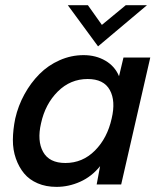

<svg xmlns="http://www.w3.org/2000/svg" viewBox="-20 -709 618 738"><path d="M356.9 -530.8 240.7 -689H317.9L371.6 -613.3L463.4 -689H544.9ZM197.3 9.3Q156.7 9.3 124.8 -4.4Q92.8 -18.1 72.8 -42.2Q52.7 -66.4 41 -99.6Q29.3 -132.8 29.5 -171.6Q29.8 -210.4 38.6 -253.4Q49.8 -302.7 74 -346.7Q98.1 -390.6 131.6 -424.3Q165 -458 209.2 -477.5Q253.4 -497.1 301.3 -497.1Q348.6 -497.1 385.3 -475.6Q421.9 -454.1 437.5 -416L454.6 -487.8H557.6L445.8 0H351.6L364.7 -70.3Q332.5 -30.3 288.3 -10.5Q244.1 9.3 197.3 9.3ZM231.4 -82.5Q297.4 -82.5 345 -130.4Q392.6 -178.2 409.2 -253.4Q425.3 -320.8 402.1 -363Q378.9 -405.3 316.9 -405.3Q250.5 -405.3 202.1 -357.2Q153.8 -309.1 137.7 -234.9Q122.1 -167.5 145.8 -125Q169.4 -82.5 231.4 -82.5Z"/></svg>

Font: HK Grotesk SmBold Legacy Italic
Style: Regular
Weight: 600
Italic angle: -13°
Designer: Alfredo Marco Pradil
Foundry: Hanken Design Co.
Version: Version 2.022;PS 002.022;hotconv 1.0.88;makeotf.lib2.5.64775